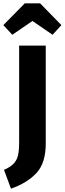

<svg xmlns="http://www.w3.org/2000/svg" viewBox="-37 -967 389 1154"><path d="M238 -105Q238 13 182 73Q126 133 29 167L-13 54Q26 37 45.5 16Q65 -5 71.5 -34Q78 -63 78 -111V-693H238ZM-17 -816 112 -947H204L332 -816L279 -758L158 -841L37 -758Z"/></svg>

Font: Fira Sans Condensed
Style: Bold
Weight: 700
Width: 3
Designer: bBox Type GmbH & Carrois Corporate GbR & Edenspiekermann AG
Foundry: bBox Type GmbH & Carrois Corporate GbR & Edenspiekermann AG
Version: Version 4.301